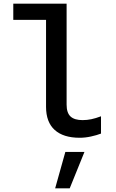

<svg xmlns="http://www.w3.org/2000/svg" viewBox="-20 -747 640 1055"><path d="M418 10Q328 10 280.5 -33Q233 -76 233 -160V-638H53V-727H346V-172Q346 -127 367.5 -107Q389 -87 434 -87Q458 -87 482 -92Q506 -97 535 -108V-13Q512 -4 480 3Q448 10 418 10ZM283 288 339 88H444L363 288Z"/></svg>

Font: Red Hat Mono SemiBold
Style: Regular
Weight: 600
Monospace: yes
Designer: Pentagram, MCKL
Foundry: Pentagram, MCKL
Version: Version 1.023